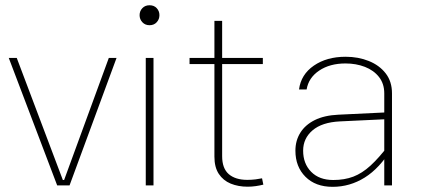

<svg xmlns="http://www.w3.org/2000/svg" viewBox="-20 -703 1607 728"><path d="M223.1 -20.5H218.3L43.5 -483.4H13.2L196.8 0H243.7L421.9 -483.4H392.6Z M509.3 -645.5Q509.3 -629.9 519.8 -618.7Q530.3 -607.4 546.9 -607.4Q564 -607.4 574.2 -618.7Q584.5 -629.9 584.5 -645.5Q584.5 -661.1 574.2 -672.1Q564 -683.1 546.9 -683.1Q530.3 -683.1 519.8 -672.1Q509.3 -661.1 509.3 -645.5ZM532.7 -483.4V0H562V-483.4Z M973.6 -26.9Q964.8 -24.9 949.2 -22.9Q933.6 -21 918 -21Q872.6 -21 847.4 -42.7Q822.3 -64.5 822.3 -110.8V-624H793V-108.9Q793 -68.8 809.6 -43.7Q826.2 -18.6 854.7 -6.8Q883.3 4.9 918.9 4.9Q934.6 4.9 949.7 2.7Q964.8 0.5 978.5 -2.9ZM698.7 -460H976.6V-483.4H698.7Z M1466.3 -349.1Q1466.3 -394 1442.4 -424.8Q1418.5 -455.6 1378.4 -471.7Q1338.4 -487.8 1290.5 -487.8Q1218.8 -487.8 1169.9 -454.1Q1121.1 -420.4 1113.8 -363.8H1142.6Q1149.9 -408.2 1190.2 -435.3Q1230.5 -462.4 1290 -462.4Q1330.1 -462.4 1363.5 -449.5Q1397 -436.5 1417 -411.1Q1437 -385.7 1437 -349.1V-91.8V0H1466.3ZM1465.3 -140.1 1453.1 -151.9Q1416.5 -104 1384.8 -75Q1353 -45.9 1319.6 -33.2Q1286.1 -20.5 1243.7 -20.5Q1190.4 -20.5 1159.9 -51.5Q1129.4 -82.5 1129.4 -131.8Q1129.4 -178.2 1165 -208.7Q1200.7 -239.3 1268.6 -242.7L1454.1 -251.5V-277.3L1262.7 -268.1Q1209.5 -265.6 1173.3 -247.6Q1137.2 -229.5 1118.7 -199.7Q1100.1 -169.9 1100.1 -131.8Q1100.1 -70.8 1138.2 -32.7Q1176.3 5.4 1241.2 5.4Q1306.6 5.4 1363 -29.8Q1419.4 -64.9 1465.3 -140.1Z"/></svg>

Font: Estedad VF
Style: Regular
Weight: 100
Designer: Amin Abedi
Version: Version 7.3